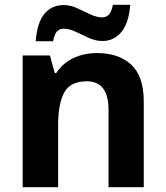

<svg xmlns="http://www.w3.org/2000/svg" viewBox="-20 -776 688 796"><path d="M382 -556Q472 -556 524 -508Q576 -460 576 -355V0H430V-320Q430 -439 340 -439Q271 -439 246 -392Q221 -345 221 -258V0H74V-546H187L207 -473H213Q239 -513 283 -534.5Q327 -556 382 -556ZM128 -605Q134 -682 164 -718.5Q194 -755 245 -755Q272 -755 300 -742Q328 -729 354.5 -716.5Q381 -704 404 -704Q419 -704 430.5 -714.5Q442 -725 448 -756H520Q514 -680 483 -643Q452 -606 405 -606Q376 -606 348 -619Q320 -632 293.5 -644.5Q267 -657 244 -657Q228 -657 217 -646.5Q206 -636 200 -605Z"/></svg>

Font: Noto Sans Syriac
Style: Bold
Weight: 700
Designer: Patrick Giasson and the Monotype Design Team
Foundry: Monotype Imaging Inc.
Version: Version 3.000; ttfautohint (v1.8.4.7-5d5b)